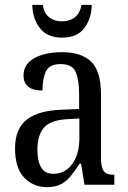

<svg xmlns="http://www.w3.org/2000/svg" viewBox="-20 -761 527 791"><path d="M173 10Q118 10 80 -29Q42 -68 42 -150Q42 -230 90 -268Q138 -306 236 -309L306 -312V-373Q306 -429 292.5 -463Q279 -497 230 -497Q183 -497 169 -466.5Q155 -436 155 -388Q77 -388 77 -450Q77 -497 121.5 -521.5Q166 -546 236 -546Q315 -546 355.5 -507Q396 -468 396 -372V-113Q396 -71 407.5 -56Q419 -41 448 -41H451V0H328L314 -87H308Q290 -59 272.5 -37Q255 -15 232 -2.5Q209 10 173 10ZM199 -45Q249 -45 278 -86Q307 -127 307 -191V-273L256 -270Q187 -266 160.5 -234.5Q134 -203 134 -144Q134 -98 149.5 -71.5Q165 -45 199 -45ZM236 -606Q174 -606 144 -645.5Q114 -685 113 -741H156Q162 -705 183.5 -689Q205 -673 236 -673Q266 -673 287.5 -689Q309 -705 316 -741H358Q357 -685 327.5 -645.5Q298 -606 236 -606Z"/></svg>

Font: Noto Serif Condensed
Style: Regular
Weight: 400
Width: 3
Designer: Monotype Design Team
Foundry: Monotype Imaging Inc.
Version: Version 2.013; ttfautohint (v1.8.4.7-5d5b)